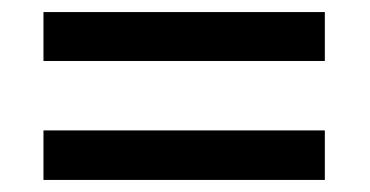

<svg xmlns="http://www.w3.org/2000/svg" viewBox="-20 -511 612 318"><path d="M52 -410V-491H518V-410ZM52 -213V-295H518V-213Z"/></svg>

Font: Noto Sans Myanmar Medium
Style: Regular
Weight: 500
Designer: Monotype Design Team
Foundry: Monotype Imaging Inc.
Version: Version 2.107; ttfautohint (v1.8.4.7-5d5b)